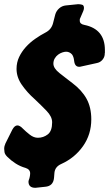

<svg xmlns="http://www.w3.org/2000/svg" viewBox="-48 -828 521 917"><path d="M121 69Q88 69 88 39L89 35V33Q92 27 94 17Q96 7 96 0Q96 -19 74 -26Q49 -33 27 -47Q5 -61 -13 -79Q-25 -91 -26.5 -101.5Q-28 -112 -28 -117Q-28 -130 -22 -143L11 -209Q22 -229 35 -229Q47 -229 62 -213Q75 -200 94 -185Q113 -170 133 -170Q159 -170 180 -186Q201 -202 201 -244Q201 -271 174.5 -298.5Q148 -326 116 -356Q82 -386 56.5 -422.5Q31 -459 31 -499Q31 -530 43.5 -556Q56 -582 75.5 -603.5Q95 -625 120 -642.5Q145 -660 170 -673Q197 -687 205 -716L216 -759Q221 -776 234.5 -788Q248 -800 266 -802L325 -808Q335 -808 344 -805.5Q353 -803 353 -790Q353 -784 350 -776L335 -741Q333 -738 333 -734.5Q333 -731 333 -729Q333 -713 355 -709Q453 -689 453 -589V-576Q452 -574 452 -566Q450 -552 440 -541Q430 -530 415 -527L338 -510Q336 -509 330 -509Q309 -509 306 -538Q304 -557 296 -568Q284 -581 268 -581Q260 -581 249.5 -577.5Q239 -574 229.5 -567Q220 -560 213.5 -549Q207 -538 207 -524Q207 -502 236 -479Q250 -468 265.5 -456Q281 -444 298 -431Q343 -397 365.5 -356Q388 -315 388 -258Q388 -186 348.5 -130Q309 -74 245 -45Q215 -32 212 -3L210 22Q206 61 168 64Z"/></svg>

Font: Bangerz 2
Style: Regular
Weight: 400
Designer: vernon adams
Foundry: Vernon Adams
Version: Version 2.10;December 28, 2023;FontCreator 13.0.0.2683 64-bi